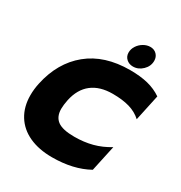

<svg xmlns="http://www.w3.org/2000/svg" viewBox="-208 -1056 1153 1221"><g transform="rotate(30 368.5 -445.5)"><path d="M439 -806Q439 -832 454 -855Q469 -878 493 -892Q517 -906 542 -906Q571 -906 589 -887.5Q607 -869 607 -841Q607 -801 576.5 -771.5Q546 -742 507 -742Q478 -742 458.5 -760Q439 -778 439 -806ZM34 -259Q34 -303 44 -349Q81 -521 199 -617.5Q317 -714 505 -714Q580 -714 636 -700Q692 -686 737 -655L696 -464Q659 -498 607.5 -513Q556 -528 484 -528Q390 -528 332 -483Q274 -438 255 -349Q247 -309 247 -282Q247 -224 284 -196.5Q321 -169 407 -169Q478 -169 538.5 -185Q599 -201 656 -236L615 -46Q505 15 350 15Q253 15 182 -17.5Q111 -50 72.5 -112Q34 -174 34 -259Z"/></g></svg>

Font: Prompt ExtraBold
Style: Italic
Weight: 800
Italic angle: -12°
Designer: Katatrad Team
Foundry: CadsonDemak
Version: Version 1.001